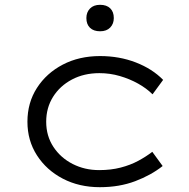

<svg xmlns="http://www.w3.org/2000/svg" viewBox="-20 -768 787 798"><path d="M395 10Q309 10 241 -25.5Q173 -61 133.5 -122.5Q94 -184 94 -262Q94 -341 133.5 -402.5Q173 -464 241 -499.5Q309 -535 396 -535Q476 -535 544.5 -508.5Q613 -482 658 -436L614 -376Q589 -401 554 -420.5Q519 -440 478 -452Q437 -464 393 -464Q329 -464 279 -437.5Q229 -411 200.5 -365.5Q172 -320 172 -262Q172 -203 202 -157.5Q232 -112 282 -86.5Q332 -61 392 -61Q441 -61 481.5 -71.5Q522 -82 554.5 -99.5Q587 -117 613 -137L656 -78Q608 -40 542 -15Q476 10 395 10ZM396 -638Q369 -638 354 -652.5Q339 -667 339 -693Q339 -717 354 -732.5Q369 -748 396 -748Q423 -748 438 -733.5Q453 -719 453 -693Q453 -669 438 -653.5Q423 -638 396 -638Z"/></svg>

Font: Lexend Mega Light
Style: Regular
Weight: 300
Version: Version 1.007